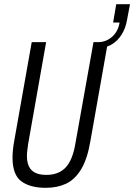

<svg xmlns="http://www.w3.org/2000/svg" viewBox="-20 -888 643 920"><path d="M199 12Q125 12 82.5 -19Q40 -50 40 -133Q40 -150 42 -170Q44 -190 48 -212L132 -686H201L115 -199Q113 -183 111 -168.5Q109 -154 109 -142Q109 -94 132 -72Q155 -50 202 -50Q261 -50 294.5 -85.5Q328 -121 341 -199L428 -686H497L413 -211Q398 -124 368 -75.5Q338 -27 296 -7.5Q254 12 199 12ZM444 -657 449 -686Q488 -686 517 -711.5Q546 -737 553 -780H522L537 -868H603L589 -794Q582 -752 562 -721Q542 -690 512.5 -673.5Q483 -657 444 -657Z"/></svg>

Font: Archivo ExtraCondensed Light
Style: Italic
Weight: 300
Width: 2
Italic angle: -10°
Designer: Hector Gatti
Foundry: Omnibus-Type
Version: Version 2.001